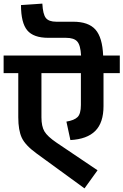

<svg xmlns="http://www.w3.org/2000/svg" viewBox="-40 -999 682 1061"><path d="M622 -692V-595H532V-413Q532 -321 486.5 -275.5Q441 -230 349 -225L327 -327Q370 -334 388.5 -352Q407 -370 407 -419V-595H189V-351Q189 -301 205.5 -273Q222 -245 272 -211L499 -58L427 42L162 -151Q100 -196 80.5 -237.5Q61 -279 61 -351V-595H-20V-692H408Q405 -749 387 -769.5Q369 -790 325 -790H227Q145 -790 110.5 -831.5Q76 -873 76 -971L194 -979Q197 -920 213.5 -899.5Q230 -879 271 -879H364Q449 -879 487.5 -835.5Q526 -792 530 -692Z"/></svg>

Font: FiraGO SemiBold
Style: Regular
Weight: 600
Designer: bBox Type
Foundry: bBox Type GmbH
Version: Version 1.001;PS 001.001;hotconv 1.0.88;makeotf.lib2.5.64775